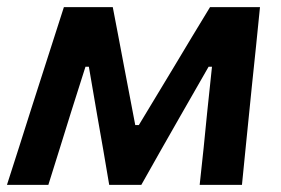

<svg xmlns="http://www.w3.org/2000/svg" viewBox="-36 -518 788 538"><path d="M-16.5 0Q0 -51.5 18 -107.5Q34.5 -160 51.5 -213L73 -280Q90.5 -334 108 -389Q125.5 -444 143 -498H280Q288 -456 296 -414.5Q304 -372.5 312 -330L343 -167.5H353L450.5 -329Q476.5 -372.5 502 -414.8Q527.5 -457 552.5 -498H692.5Q687 -445 681.5 -389Q675.5 -332.5 670 -279L663 -209.5Q658 -158.5 652.5 -105.5Q647 -52.5 642 0H523.5Q529 -50.5 534.5 -102.5Q539.5 -154 544.5 -203L558 -331H548.5L470 -194Q442.5 -145.5 415 -97.5Q387.5 -49 360 0H270Q262 -48 253.5 -97.2Q245 -146.5 236.5 -194L213 -331H203.5L163.5 -205Q147.5 -153.5 131.5 -102.2Q115.5 -51 99.5 0Z"/></svg>

Font: Heraclito SemiBold
Style: Italic
Weight: 600
Italic angle: -12°
Designer: Kostas Bartsokas (font) & Cristiano Sobral (main changes)
Foundry: Kostas Bartsokas (font) & Cristiano Sobral (main changes)
Version: Version 1.00;July 8, 2020;FontCreator 13.0.0.2655 64-bit